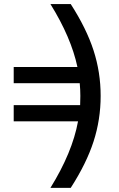

<svg xmlns="http://www.w3.org/2000/svg" viewBox="-20 -721 581 937"><path d="M226.1 -701.2H325.2Q401.9 -582 436.5 -475.1Q471.2 -368.2 471.2 -252.9Q471.2 -137.2 436.5 -30.3Q401.9 76.7 325.2 195.8H226.1Q333 23.4 360.8 -128.9H46.9V-208H371.1Q372.1 -223.1 372.1 -252.9Q372.1 -283.2 369.1 -314.9H46.9V-394H357.9Q327.1 -538.6 226.1 -701.2Z"/></svg>

Font: LT Superior Med
Style: Regular
Weight: 500
Designer: Daniel Lyons
Foundry: LyonsType
Version: Version 1.000